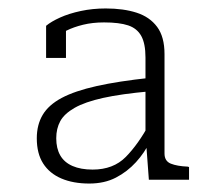

<svg xmlns="http://www.w3.org/2000/svg" viewBox="-20 -745 525 454"><path d="M335 -561 334 -529Q267 -523 224 -513.5Q181 -504 156.5 -490Q132 -476 122.5 -458.5Q113 -441 113 -418Q113 -394 122.5 -377.5Q132 -361 151.5 -352.5Q171 -344 199 -344Q248 -344 277.5 -374Q307 -404 333 -452L335 -411Q322 -384 301.5 -361.5Q281 -339 254 -325Q227 -311 191 -311Q153 -311 125 -323Q97 -335 82 -358.5Q67 -382 67 -418Q67 -450 81 -473.5Q95 -497 126 -513.5Q157 -530 208.5 -541.5Q260 -553 335 -561ZM332 -320 326 -401 324 -404V-609Q324 -642 314 -660Q304 -678 283 -685Q262 -692 226 -692Q199 -692 176.5 -686.5Q154 -681 137 -672.5Q120 -664 109 -652Q108 -660 112 -669.5Q116 -679 122.5 -686Q129 -693 136 -693V-608H89V-684Q101 -694 122 -703.5Q143 -713 171 -719Q199 -725 230 -725Q272 -725 303 -715Q334 -705 351.5 -681.5Q369 -658 369 -617V-382Q369 -364 384 -358Q399 -352 424 -351L427 -350V-320Z"/></svg>

Font: Roboto Serif Thin
Style: Regular
Weight: 250
Designer: Greg Gazdowicz
Foundry: Commercial Type
Version: Version 1.004